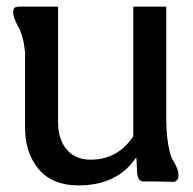

<svg xmlns="http://www.w3.org/2000/svg" viewBox="-20 -550 585 582"><path d="M484 -182Q485 -136 491 -106Q497 -76 503.5 -65.5Q510 -55 515.5 -43Q521 -31 521 -18Q521 -8 516 -3.5Q511 1 508 1Q505 1 496 1L445 0H414Q405 0 400.5 -8.5Q396 -17 395.5 -27Q395 -37 394.5 -52Q394 -67 393 -73Q336 12 218 12Q139 12 97.5 -37Q56 -86 56 -163V-392Q51 -441 35.5 -469Q20 -497 20 -511Q20 -518 21.5 -522.5Q23 -527 28.5 -528.5Q34 -530 35 -530Q36 -530 44 -530H156V-179Q156 -128 182 -97Q208 -66 255 -66Q337 -66 384 -137V-530H484Z"/></svg>

Font: Coupeur_Texte
Style: Regular
Weight: 400
Designer: Léa Rolland
Version: Version 1.000;PS 001.000;hotconv 1.0.88;makeotf.lib2.5.64775